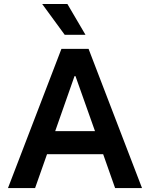

<svg xmlns="http://www.w3.org/2000/svg" viewBox="-20 -955 763 975"><path d="M503.9 -171.9H218.8L158.2 0H20.5L292 -707H429.7L701.2 0H564.5ZM462.4 -289.1 363.3 -568.4H358.4L260.3 -289.1ZM194.3 -934.6H322.3L414.1 -778.3H308.6Z"/></svg>

Font: Wanted Sans SemiBold
Style: Regular
Weight: 600
Designer: Original Design by Kil Hyung-jin and Kang Hanbin, Wanted Lab, Inc; Hangeul from Source Han Sans by Jang Soo-young and Ka
Foundry: Wanted Lab, Inc.
Version: Version 1.003